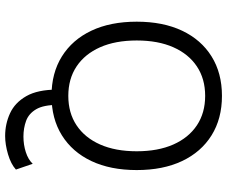

<svg xmlns="http://www.w3.org/2000/svg" viewBox="-90 -620 905 766"><g transform="rotate(90 363.0 -237.5)"><path d="M523 195Q475 195 432.5 175.5Q390 156 364 110.5Q338 65 338 -13Q338 -21 338.5 -30Q339 -39 340 -48L402 -47Q401 -38 400 -30.5Q399 -23 399 -15Q399 42 416.5 71.5Q434 101 463 111.5Q492 122 525 122Q558 122 587.5 112.5Q617 103 634 85L657 152Q635 172 596 183.5Q557 195 523 195ZM363 -670Q454 -670 520.5 -628.5Q587 -587 623 -511Q659 -435 659 -330Q659 -225 623 -149Q587 -73 520.5 -31.5Q454 10 363 10Q272 10 205.5 -31.5Q139 -73 103 -149Q67 -225 67 -330Q67 -435 103 -511Q139 -587 205.5 -628.5Q272 -670 363 -670ZM363 -603Q295 -603 245.5 -570Q196 -537 169 -476Q142 -415 142 -330Q142 -245 169 -184Q196 -123 245.5 -90Q295 -57 363 -57Q431 -57 480.5 -90Q530 -123 557 -184Q584 -245 584 -330Q584 -415 557 -476Q530 -537 480.5 -570Q431 -603 363 -603Z"/></g></svg>

Font: Kantumruy Pro
Style: Regular
Weight: 400
Designer: Sovichet Tep
Foundry: Sovichet Tep
Version: Version 1.002